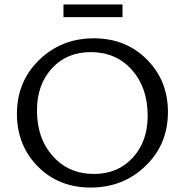

<svg xmlns="http://www.w3.org/2000/svg" viewBox="-20 -836 829 862"><path d="M265 -759V-816H530V-759ZM387 6Q243 6 149.5 -89Q56 -184 56 -325Q56 -470 156 -567Q256 -664 401 -664Q545 -664 639.5 -569Q734 -474 734 -333Q734 -188 633.5 -91Q533 6 387 6ZM402 -55Q509 -55 576 -128Q643 -201 643 -316Q643 -443 572 -522.5Q501 -602 387 -602Q280 -602 213 -529Q146 -456 146 -340Q146 -214 217.5 -134.5Q289 -55 402 -55Z"/></svg>

Font: EauTestText Medium
Style: Regular
Weight: 500
Designer: Christian Thalmann (Catharsis Fonts)
Version: Version 0.001;PS 000.001;hotconv 1.0.88;makeotf.lib2.5.64775